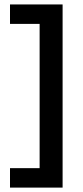

<svg xmlns="http://www.w3.org/2000/svg" viewBox="-20 -695 372 864"><path d="M25 149.2V61.7H158.3V-587.5H25V-675H261.7V149.2Z"/></svg>

Font: Funnel Sans Light Medium
Style: Regular
Weight: 500
Version: Version 1.000